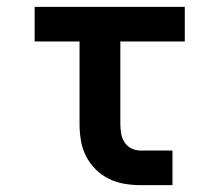

<svg xmlns="http://www.w3.org/2000/svg" viewBox="-20 -540 640 560"><path d="M483 0H390Q366 0 342.5 -4Q319 -8 297.5 -18.5Q276 -29 259 -46Q242 -63 231 -84.5Q220 -106 216 -130Q212 -154 212 -178V-419H81V-520H519V-419H331V-178Q331 -164 333.5 -150Q336 -136 343.5 -124.5Q351 -113 363.5 -107Q376 -101 390 -101H483Z"/></svg>

Font: R Plex Mono
Style: Bold
Weight: 700
Monospace: yes
Designer: Belleve Invis
Foundry: Belleve Invis
Version: Version 31.8.0